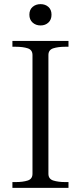

<svg xmlns="http://www.w3.org/2000/svg" viewBox="-20 -908 391 928"><path d="M137 -68V-642Q137 -667 114 -674.5Q91 -682 56 -682H40V-710H311V-682H295Q261 -682 237.5 -674.5Q214 -667 214 -642V-68Q214 -43 237.5 -35.5Q261 -28 295 -28H311V0H40V-28H56Q91 -28 114 -35.5Q137 -43 137 -68ZM176 -785Q153 -785 137.5 -799Q122 -813 122 -837Q122 -861 137.5 -874.5Q153 -888 176 -888Q199 -888 214 -874.5Q229 -861 229 -837Q229 -813 214 -799Q199 -785 176 -785Z"/></svg>

Font: Roboto Serif 120pt Expanded Light
Style: Regular
Weight: 300
Width: 7
Designer: Greg Gazdowicz
Foundry: Commercial Type
Version: Version 1.008